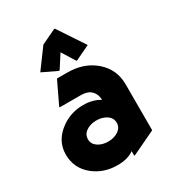

<svg xmlns="http://www.w3.org/2000/svg" viewBox="-185 -877 909 996"><g transform="rotate(-30 269.5 -379.0)"><path d="M292 -766.6H296.9L402.3 -607.9L315.4 -566.4H310.5L261.2 -645.5L210 -566.4H205.1L118.2 -607.9L204.1 -724.6ZM306.6 -138.2Q331.1 -155.3 331.1 -183.6Q331.1 -212.4 305.7 -229.5Q280.8 -246.6 244.4 -246.6Q208 -246.6 183.3 -229.2Q158.7 -211.9 158.7 -183.3Q158.7 -154.8 183.6 -137.7Q208.5 -120.6 244.9 -120.6Q281.2 -120.6 306.6 -138.2ZM329.1 9.8H324.2V-17.1Q288.1 9.8 225.6 9.8Q144.5 9.8 85.4 -36.6Q19.5 -88.4 19.5 -172.4Q19.5 -256.8 96.7 -310.5Q153.3 -350.1 225.6 -350.1Q282.7 -350.1 324.2 -324.2Q324.2 -361.3 297.9 -383.8Q278.8 -400.4 238.8 -400.4H114.3V-405.3L177.2 -537.1H238.8Q337.9 -537.1 403.8 -480.5Q470.7 -422.9 470.7 -332.5V-57.6Z"/></g></svg>

Font: Nova Round
Style: Bold
Weight: 700
Designer: Wojciech Kalinowski "wmk69" (wmk69@o2.pl)
Foundry: Wojciech Kalinowski "wmk69" (wmk69@o2.pl)
Version: Version 3.1.0; 2021-05-23